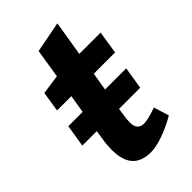

<svg xmlns="http://www.w3.org/2000/svg" viewBox="-213 -767 854 854"><g transform="rotate(-45 214.0 -340.0)"><path d="M15 -227H106L99 -181C95 -159 94 -139 94 -121C94 -35 130 10 211 10C270 10 355 -33 382 -50L360 -122C360 -122 308 -102 279 -102C250 -102 237 -119 237 -151C237 -165 238 -178 242 -200L246 -227H379L396 -332H263L277 -417H411L428 -525H294L321 -690L175 -662L153 -525L61 -512L46 -417H136L122 -332H32Z"/></g></svg>

Font: Bitter
Style: Bold Italic
Weight: 700
Designer: Sol Matas
Foundry: Sol Matas
Version: Version 1.002